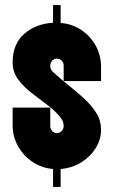

<svg xmlns="http://www.w3.org/2000/svg" viewBox="-20 -730 450 760"><path d="M190 10V-61Q145 -65 109 -89Q73 -113 51.5 -151Q30 -189 30 -235V-304H179V-230Q179 -220 186.5 -211.5Q194 -203 205 -203Q216 -203 224 -211.5Q232 -220 232 -230Q232 -249 221 -263Q200 -290 168 -314Q136 -338 104.5 -362.5Q73 -387 51.5 -416Q30 -445 30 -483Q30 -556 76 -596Q122 -636 190 -640V-710H220V-639Q265 -636 301.5 -611.5Q338 -587 359 -549Q380 -511 380 -465V-409H232V-471Q232 -482 224 -490Q216 -498 205 -498Q195 -498 187 -490Q179 -482 179 -471Q179 -464 180.5 -458.5Q182 -453 189 -446Q219 -418 252.5 -391.5Q286 -365 315 -338Q344 -311 362 -281.5Q380 -252 380 -216Q380 -178 359 -144Q338 -110 302 -87.5Q266 -65 220 -61V10Z"/></svg>

Font: Vina Sans
Style: Regular
Weight: 400
Designer: Andree Nguyen
Foundry: Nguyen Type Foundry
Version: Version 1.002; ttfautohint (v1.8.4.7-5d5b);gftools[0.9.28]